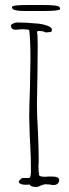

<svg xmlns="http://www.w3.org/2000/svg" viewBox="-20 -749 277 769"><path d="M99 -10Q94 -10 91 -9H83Q61 -9 55 -19Q55 -26 63 -31L68 -36H97L101 -40L103 -49L104 -61Q104 -122 101 -170L99 -207L97 -280Q97 -319 100 -397L102 -513Q102 -589 97 -629Q88 -632 67 -632L56 -631Q50 -630 43 -630Q24 -630 24 -647Q24 -651 33 -655Q42 -659 48 -659Q86 -659 124 -655Q147 -654 170 -646Q188 -640 188 -629Q188 -627 185 -621L162 -619Q155 -625 133 -625L128 -622Q131 -613 131 -569Q131 -503 130 -450L128 -331Q128 -286 132 -222Q135 -149 135 -112V-99Q134 -92 134 -81Q134 -58 137 -53L136 -51Q136 -41 158 -41Q167 -41 173 -42H188Q217 -42 217 -28Q217 -19 211 -13.5Q205 -8 195 -8Q186 -8 179 -10Q171 -11 162 -11Q156 -11 144 -6Q132 0 126 0Q103 0 99 -10ZM49 -707Q34 -709 30 -714Q28 -718 28 -721Q28 -729 92 -729H148Q183 -729 199 -727Q211 -726 216 -722.5Q221 -719 221 -713Q219 -705 157 -705H100H81Q56 -705 49 -707Z"/></svg>

Font: Amatic SC
Style: Regular
Weight: 400
Designer: Multiple Designers
Foundry: Vernon Adams
Version: Version 2.505